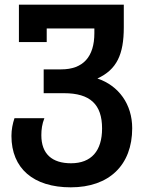

<svg xmlns="http://www.w3.org/2000/svg" viewBox="-20 -562 609 822"><path d="M283 240C447 240 546 145 546 -13C546 -115 489 -195 397 -226C480 -264 510 -329 510 -445V-542H61V-382H180V-440H384V-420C384 -319 336 -265 242 -265H167V-163H254C366 -163 417 -115 417 -12C417 84 371 137 284 137C203 137 157 97 157 17C157 -7 160 -31 170 -56H42C34 -32 29 -7 29 20C29 159 123 240 283 240Z"/></svg>

Font: Noto Sans Georgian Semi
Style: Regular
Weight: 600
Designer: Monotype Design Team
Foundry: Monotype Imaging Inc.
Version: Version 1.901